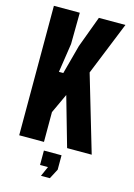

<svg xmlns="http://www.w3.org/2000/svg" viewBox="-145 -873 798 1146"><g transform="rotate(15 254.0 -300.0)"><path d="M40 0V-800H200L198 -606L171 -427H198L246 -606L318 -800H482L349 -471L488 0H336L249 -305L193 -184V0ZM206 139V50H315V139L283 200H228L255 139Z"/></g></svg>

Font: Big Shoulders Display Black
Style: Regular
Weight: 900
Designer: Patric King
Foundry: XO Type Co
Version: Version 1.000; ttfautohint (v1.8.2)